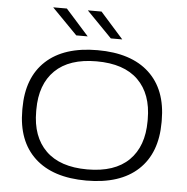

<svg xmlns="http://www.w3.org/2000/svg" viewBox="-58 -907 953 977"><g transform="rotate(5 419.0 -418.0)"><path d="M418.5 13.5Q247 13.5 155 -72Q63 -157.5 63 -315V-324.5Q63 -482 155 -567.2Q247 -652.5 418.5 -652.5Q590.5 -652.5 682.5 -567.2Q774.5 -482 774.5 -324.5V-315Q774.5 -157.5 682.5 -72Q590.5 13.5 418.5 13.5ZM418.5 -43.5Q558.5 -43.5 630.8 -114.8Q703 -186 703 -315V-324.5Q703 -453.5 630.8 -524.5Q558.5 -595.5 418.5 -595.5Q279 -595.5 206.5 -524.5Q134 -453.5 134 -324.5V-315Q134 -186 206.5 -114.8Q279 -43.5 418.5 -43.5ZM244 -850 361.5 -718.5V-718H303.5L175 -849V-850ZM421 -850 538 -718.5V-718H480L352 -849V-850Z"/></g></svg>

Font: Anek Latin Expanded Light
Style: Regular
Weight: 300
Width: 7
Designer: Yesha Goshar
Foundry: Ek Type
Version: Version 1.003